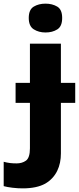

<svg xmlns="http://www.w3.org/2000/svg" viewBox="-87 -787 430 1047"><path d="M69.8 -689C69.8 -659.2 79.1 -638.2 97.2 -627C115.2 -615.7 136.2 -609.9 161.1 -609.9C186 -609.9 207 -615.2 225.1 -626.5C243.2 -637.7 252 -658.2 252 -689C252 -719.7 243.2 -740.2 225.1 -751C207 -761.7 186 -767.1 161.1 -767.1C136.2 -767.1 115.2 -761.7 97.2 -751C79.1 -740.2 69.8 -719.7 69.8 -689ZM37.1 240.2C88.4 240.2 128.9 231.4 159.7 214.4C220.2 179.2 245.1 118.2 245.1 49.8V-226.1H323.2V-335H245.1V-548.8H76.2V-335H-2V-226.1H76.2V22C76.2 56.2 68.8 78.6 54.7 88.9C40.5 99.1 23.4 104 3.9 104C-23.9 104 -43 101.6 -66.9 95.2V228C-54.7 231.4 -39.1 234.4 -19 236.8C1.5 239.3 20 240.2 37.1 240.2Z"/></svg>

Font: Noto Reveo Sans
Style: Regular
Weight: 800
Designer: Monotype Design Team
Foundry: Monotype Imaging Inc.
Version: Version 2.007